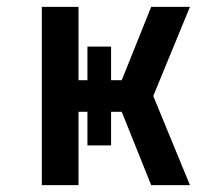

<svg xmlns="http://www.w3.org/2000/svg" viewBox="-20 -540 640 560"><path d="M102 0V-520H209V-306H235V-404H304V-306H335L421 -520H534L427 -260L534 0H421L335 -214H304V-116H235V-214H209V0Z"/></svg>

Font: Zed Mono Semibold Extended
Style: Regular
Weight: 600
Width: 7
Monospace: yes
Designer: Belleve Invis
Foundry: Belleve Invis
Version: Version 1.0.0; ttfautohint (v1.8.4)